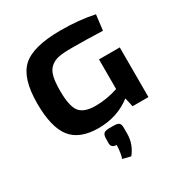

<svg xmlns="http://www.w3.org/2000/svg" viewBox="-223 -869 1262 1329"><g transform="rotate(-30 408.5 -204.0)"><path d="M748 -397V0H621L605 -72Q494 14 344 14Q193 14 126 -71Q59 -156 59 -346Q59 -548 145.5 -626Q232 -704 450 -704Q600 -704 720 -678L705 -555Q562 -560 456 -560Q391 -560 353 -552.5Q315 -545 288 -521.5Q261 -498 250.5 -455.5Q240 -413 240 -343Q240 -220 275 -175Q310 -130 403 -130Q490 -130 582 -160V-397ZM405 51H442Q471 51 482.5 61Q494 71 494 96V146Q494 229 440 296L376 280Q390 239 392 177Q349 177 349 137L350 96Q351 71 363 61Q375 51 405 51Z"/></g></svg>

Font: Exo 2 Expanded
Style: Bold
Weight: 700
Width: 7
Designer: Natanael Gama
Version: Version 1.001;PS 001.001;hotconv 1.0.70;makeotf.lib2.5.58329